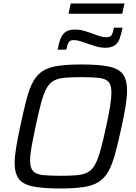

<svg xmlns="http://www.w3.org/2000/svg" viewBox="-20 -1062 773 1090"><path d="M321 8Q223.4 8 167.1 -3.4Q110.8 -14.9 87 -46.4Q63.2 -78 63.2 -137.2Q63.2 -174.1 71.9 -225.6Q80.7 -277.1 95 -345.6Q114.4 -436.7 130.9 -499.1Q147.3 -561.5 169.1 -600.5Q190.9 -639.6 224.8 -660.2Q258.7 -680.8 311.7 -688.4Q364.7 -696 444 -696Q541.6 -696 597.6 -684.3Q653.6 -672.7 677.4 -641.1Q701.2 -609.6 701.2 -549.3Q701.2 -511.4 693.3 -461.2Q685.3 -410.9 670.4 -342.4Q650.9 -251.6 633.9 -189.7Q616.9 -127.8 595.2 -88.8Q573.4 -49.8 539.5 -28.7Q505.7 -7.6 453 0.2Q400.3 8 321 8ZM322.9 -64Q378.6 -64 415.8 -67.3Q453 -70.5 477.7 -83.6Q502.4 -96.7 519.1 -126.6Q535.8 -156.5 550.4 -209Q564.9 -261.4 582.8 -344Q597.7 -411.4 605.1 -458.5Q612.5 -505.5 612.5 -536.7Q612.5 -579.1 595.8 -597.4Q579 -615.6 541.6 -619.8Q504.2 -624 441.6 -624Q385.8 -624 348.3 -620.7Q310.8 -617.5 286.2 -604.4Q261.5 -591.3 244.8 -561.4Q228.1 -531.5 213.7 -479Q199.4 -426.6 182.1 -344Q172.7 -298.9 165.5 -262.7Q158.3 -226.5 154.6 -199Q150.8 -171.6 150.8 -150.3Q150.8 -108.9 167.9 -90.6Q184.9 -72.4 222.8 -68.2Q260.7 -64 322.9 -64ZM307.2 -780Q314.4 -819.8 324.7 -844.6Q335 -869.5 353.7 -881.7Q372.5 -894 405.5 -894Q433.1 -894 458.6 -886.6Q484.1 -879.2 509 -869.8Q528.4 -862.9 546.5 -856.7Q564.5 -850.6 584.7 -850.6Q606.1 -850.6 613.5 -862.4Q620.8 -874.3 627.3 -905H675.5Q668.3 -866.2 658.5 -840.8Q648.7 -815.5 629.7 -803.2Q610.8 -791 577.7 -791Q549.1 -791 524.2 -798.9Q499.2 -806.8 474.3 -815.2Q454.8 -822.1 436.2 -828.2Q417.6 -834.4 398.5 -834.4Q377.6 -834.4 370.2 -822.5Q362.9 -810.7 356 -780ZM368.8 -984.2 381.8 -1042.2H686.5L674 -984.2Z"/></svg>

Font: Saira Thin
Style: Italic
Weight: 100
Italic angle: -12°
Designer: Hector Gatti with collaboration of the Omnibus-Type team
Foundry: Omnibus-Type
Version: Version 1.101